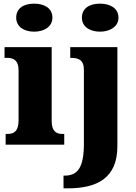

<svg xmlns="http://www.w3.org/2000/svg" viewBox="-20 -795 749 1055"><path d="M168 -621C222 -621 268 -648 268 -698C268 -751 222 -775 168 -775C112 -775 69 -751 69 -698C69 -648 112 -621 168 -621ZM530 -621C583 -621 631 -648 631 -698C631 -751 583 -775 530 -775C474 -775 430 -751 430 -698C430 -648 474 -621 530 -621ZM11 0H333V-59H323C288 -59 264 -75 264 -130V-536H5V-477H22C56 -477 82 -461 82 -410V-133C82 -76 58 -59 22 -59H11ZM329 240H350C510 240 625 187 625 8V-536H366V-477H369C409 -477 441 -468 441 -411V-6C441 129 405 170 335 170H329Z"/></svg>

Font: Noto Serif Ethiopic SemiCondensed Black
Style: Regular
Weight: 900
Width: 4
Designer: Monotype Design Team
Foundry: Monotype Imaging Inc.
Version: Version 2.102